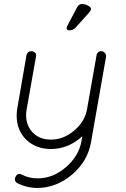

<svg xmlns="http://www.w3.org/2000/svg" viewBox="-20 -743 628 956"><path d="M502 -480Q508 -474 508 -467Q510 -464 508 -460L433 -34Q416 61 338.5 126.5Q261 192 166 193Q114 193 68 170Q47 158 58 136Q69 116 90 127Q124 145 166 145Q242 146 307.5 90Q373 34 386 -42L390 -65Q321 -1 233 -1Q159 -1 110 -48Q63 -95 63 -167Q63 -185 66 -203L112 -469Q114 -478 122 -483.5Q130 -489 140 -488Q164 -482 159 -460L112 -194Q110 -185 110 -167Q111 -115 144.5 -81.5Q178 -48 233 -48Q295 -47 349.5 -93Q404 -139 414 -203L461 -469Q462 -478 470.5 -484Q479 -490 488 -488Q497 -486 502 -480ZM326 -592Q312 -592 312 -601Q311 -607 314 -612L363 -705Q372 -723 388 -723Q402 -723 417 -715.5Q432 -708 433 -700Q434 -693 425 -682L356 -605Q344 -592 326 -592Z"/></svg>

Font: Quicksand
Style: Italic
Weight: 400
Italic angle: -12°
Designer: Andrew Paglinawan
Foundry: Andrew Paglinawan
Version: 1.002